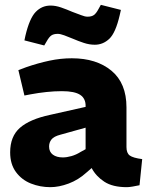

<svg xmlns="http://www.w3.org/2000/svg" viewBox="-20 -766 618 794"><path d="M188 8Q146 8 108 -7Q70 -22 46 -54.5Q22 -87 22 -136Q22 -202 62.5 -237.5Q103 -273 187 -291L334 -324V-326Q335 -358 312 -373.5Q289 -389 236 -389Q205 -389 172 -385.5Q139 -382 107 -376L81 -371L56 -476L88 -488Q137 -505 184 -515Q231 -525 277 -525Q379 -525 441 -473.5Q503 -422 503 -322V-158Q503 -133 516.5 -123Q530 -113 568 -108L557 0Q543 3 528.5 5.5Q514 8 504 8Q446 8 411.5 -14.5Q377 -37 359 -71L337 -52Q304 -22 264 -7Q224 8 188 8ZM240 -115Q256 -115 275.5 -120.5Q295 -126 314 -138L334 -149V-238L230 -209Q203 -202 193 -189.5Q183 -177 183 -160Q183 -138 198.5 -126.5Q214 -115 240 -115ZM163 -578 81 -599 85 -618Q102 -690 127.5 -716.5Q153 -743 189 -743Q210 -743 233 -735Q256 -727 279 -717Q299 -710 315 -703.5Q331 -697 342 -697Q359 -697 368.5 -704Q378 -711 387 -728L397 -746L480 -725L475 -703Q458 -630 432 -605.5Q406 -581 372 -581Q350 -581 327 -588.5Q304 -596 281 -606Q262 -614 245.5 -620Q229 -626 219 -626Q202 -626 192.5 -619.5Q183 -613 173 -595Z"/></svg>

Font: REM Medium
Style: Bold
Weight: 700
Version: Version 1.005;gftools[0.9.28]